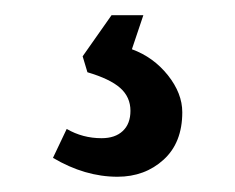

<svg xmlns="http://www.w3.org/2000/svg" viewBox="-20 -20 310 253"><path d="M220.2 127.9Q220.2 168 195.6 190.4Q170.9 212.9 134.8 212.9Q91.8 212.9 49.8 188L67.9 149.9Q88.9 162.1 113.8 162.1Q131.8 162.1 141.8 152.6Q151.9 143.1 151.9 126Q151.9 107.9 138.4 95.9Q125 84 95.2 75.2L88.9 54.2L127 0H168.9L153.8 44.9Q182.1 55.2 201.2 79.1Q220.2 103 220.2 127.9Z"/></svg>

Font: Sarala
Style: Regular
Weight: 400
Designer: Andres Torresi
Foundry: Huerta Tipografica
Version: Version 1.004;PS 001.003;hotconv 1.0.70;makeotf.lib2.5.58329